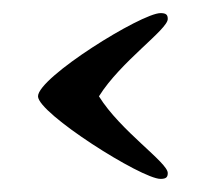

<svg xmlns="http://www.w3.org/2000/svg" viewBox="-20 -525 325 293"><path d="M236 -496C236 -502 234 -505 225 -505C196 -505 38 -407 38 -378C38 -352 196 -252 225 -252C234 -252 236 -255 236 -261C236 -277 164 -325 131 -378C164 -431 236 -480 236 -496Z"/></svg>

Font: Life Savers
Style: Bold
Weight: 700
Designer: Pablo Impallari, Rodrigo Fuenzalida, Brenda Gallo
Foundry: Pablo Impallari, Rodrigo Fuenzalida, Brenda Gallo
Version: Version 3.000